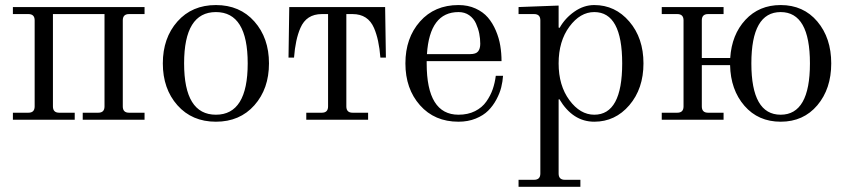

<svg xmlns="http://www.w3.org/2000/svg" viewBox="-20 -467 3304 749"><path d="M30.3 0V-27.3H90.8Q115.2 -27.3 115.2 -51.8V-387.7Q115.2 -412.1 90.8 -412.1H30.3V-439.5H543.9V-412.1H483.4Q459 -412.1 459 -387.7V-51.8Q459 -27.3 483.4 -27.3H543.9V0H302.7V-27.3H363.3Q387.7 -27.3 387.7 -51.8V-412.1H186.5V-51.8Q186.5 -27.3 210.9 -27.3H271.5V0Z M672.1 -56.4Q615.2 -120.6 615.2 -219.7Q615.2 -318.8 672.1 -383.1Q729 -447.3 822.3 -447.3Q915.5 -447.3 972.4 -383.1Q1029.3 -318.8 1029.3 -219.7Q1029.3 -120.6 972.4 -56.4Q915.5 7.8 822.3 7.8Q729 7.8 672.1 -56.4ZM822.3 -419.9Q698.2 -419.9 698.2 -219.7Q698.2 -19.5 822.3 -19.5Q946.3 -19.5 946.3 -219.7Q946.3 -419.9 822.3 -419.9Z M1105.5 -242.2 1108.4 -439.5H1482.4L1485.4 -242.2H1463.9Q1458.5 -313 1439 -357.9Q1415.5 -412.1 1355.5 -412.1H1331.1V-51.8Q1331.1 -27.3 1355.5 -27.3H1416V0H1174.8V-27.3H1235.4Q1259.8 -27.3 1259.8 -51.8V-412.1H1235.4Q1175.3 -412.1 1151.9 -357.9Q1132.3 -313 1127 -242.2Z M1768.6 -447.3Q1805.7 -447.3 1835.2 -433.8Q1864.7 -420.4 1883.3 -398.7Q1901.9 -377 1914.3 -347.7Q1926.8 -318.4 1931.6 -288.8Q1936.5 -259.3 1936.5 -228.5H1644.5V-219.7Q1644.5 -19.5 1768.6 -19.5Q1805.2 -19.5 1833 -33.4Q1860.8 -47.4 1877.2 -70.8Q1893.6 -94.2 1902.1 -118.9Q1910.6 -143.6 1914.1 -171.4H1942.4Q1940.9 -148.9 1935.3 -126.2Q1929.7 -103.5 1916.5 -78.9Q1903.3 -54.2 1884.5 -35.4Q1865.7 -16.6 1835.7 -4.4Q1805.7 7.8 1768.6 7.8Q1675.3 7.8 1618.4 -56.4Q1561.5 -120.6 1561.5 -219.7Q1561.5 -318.8 1618.4 -383.1Q1675.3 -447.3 1768.6 -447.3ZM1645.5 -255.9H1814Q1836.9 -255.9 1845.2 -266.6Q1853.5 -277.3 1853.5 -296.4Q1853.5 -316.4 1849.6 -335.9Q1845.7 -355.5 1836.9 -375.2Q1828.1 -395 1810.5 -407.5Q1793 -419.9 1768.6 -419.9Q1656.2 -419.9 1645.5 -255.9Z M2002.9 234.4H2063.5Q2087.9 234.4 2087.9 210V-387.7Q2087.9 -412.1 2063.5 -412.1H2002.9V-439.5L2159.2 -445.3V-359.4L2163.1 -358.4Q2184.1 -396 2220.7 -421.6Q2257.3 -447.3 2298.3 -447.3Q2379.9 -447.3 2435.1 -382.8Q2490.2 -318.4 2490.2 -219.7Q2490.2 -121.1 2435.1 -56.6Q2379.9 7.8 2298.3 7.8Q2214.4 7.8 2162.1 -80.1L2159.2 -79.1V210Q2159.2 234.4 2183.6 234.4H2244.1V261.7H2002.9ZM2298.3 -19.5Q2407.2 -19.5 2407.2 -219.7Q2407.2 -419.9 2298.3 -419.9Q2243.2 -419.9 2201.2 -363Q2159.2 -306.2 2159.2 -219.7Q2159.2 -133.3 2201.2 -76.4Q2243.2 -19.5 2298.3 -19.5Z M2561.5 0V-27.3H2622.1Q2646.5 -27.3 2646.5 -51.8V-387.7Q2646.5 -412.1 2622.1 -412.1H2561.5V-439.5H2802.7V-412.1H2742.2Q2717.8 -412.1 2717.8 -387.7V-240.7H2828.6Q2834.5 -332 2887.9 -389.6Q2941.4 -447.3 3025.4 -447.3Q3114.3 -447.3 3168.5 -383.1Q3222.7 -318.8 3222.7 -219.7Q3222.7 -120.6 3168.5 -56.4Q3114.3 7.8 3025.4 7.8Q2938 7.8 2884 -54.4Q2830.1 -116.7 2828.1 -212.9H2717.8V-51.8Q2717.8 -27.3 2742.2 -27.3H2802.7V0ZM3025.4 -419.9Q2911.1 -419.9 2911.1 -219.7Q2911.1 -19.5 3025.4 -19.5Q3139.6 -19.5 3139.6 -219.7Q3139.6 -419.9 3025.4 -419.9Z"/></svg>

Font: Theano Modern
Style: Regular
Weight: 400
Designer: Alexey Kryukov
Version: Version 2.00